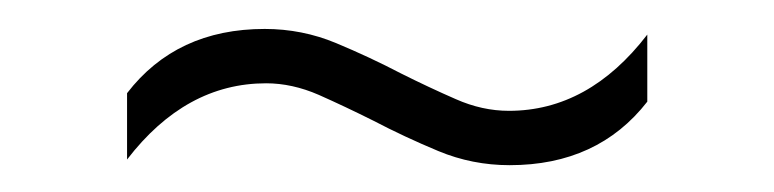

<svg xmlns="http://www.w3.org/2000/svg" viewBox="-20 -446 548 136"><path d="M341 -329Q314.5 -329 290.5 -339Q266.5 -349 244.5 -360.5Q224.5 -370.5 205.8 -378.8Q187 -387 168.5 -387Q111.5 -387 70 -333V-380Q105 -425.5 167.5 -425.5Q194 -425.5 218 -415.5Q242 -405.5 264 -394Q284 -384 302.8 -375.8Q321.5 -367.5 340.5 -367.5Q397 -367.5 438.5 -421.5V-374Q403.5 -329 341 -329Z"/></svg>

Font: Encode Sans Condensed ExtraLight
Style: Regular
Weight: 200
Width: 3
Designer: Multiple Designers
Foundry: Impallari Type
Version: Version 3.000; ttfautohint (v1.8.3) -l 8 -r 50 -G 200 -x 14 